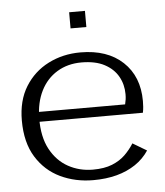

<svg xmlns="http://www.w3.org/2000/svg" viewBox="-49 -686 638 742"><g transform="rotate(-5 270.0 -315.0)"><path d="M90.5 -268.4H431.1Q433.7 -278.9 434.9 -287.8Q436.1 -296.6 436.1 -307.8Q436.1 -345.5 418.6 -376.4Q401.2 -407.3 365.9 -426Q330.7 -444.6 276.8 -444.6Q223.2 -444.6 182.4 -419.8Q141.5 -395 118.9 -349.9Q96.3 -304.7 95.7 -244Q94.9 -171.7 120.7 -123.7Q146.6 -75.7 189.9 -51.9Q233.3 -28 285.5 -28Q329.8 -28 360.1 -40.2Q390.4 -52.4 410.9 -72.4Q431.3 -92.4 445.9 -115.8L500.1 -83.5Q479.4 -52.2 447.5 -30.7Q415.5 -9.3 374.5 1.7Q333.4 12.6 283.6 12.6Q214 12.6 156 -15Q98 -42.6 63 -99Q28 -155.4 28 -240.8Q28 -318.2 61.5 -372.2Q95 -426.2 151.4 -454.9Q207.8 -483.6 276 -483.6Q380.5 -483.6 440.6 -427.2Q500.7 -370.8 500.7 -275.6Q500.7 -264.3 499.9 -253.2Q499.1 -242.1 496.7 -230.2H89.7ZM246.6 -579.3V-641.9H307.9V-579.3Z"/></g></svg>

Font: Panamera Thin
Style: Regular
Weight: 100
Designer: Bastien Sozeau
Foundry: NBR — Bastien Sozeau
Version: Version 3.003;gftools[0.9.33]